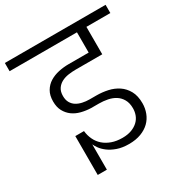

<svg xmlns="http://www.w3.org/2000/svg" viewBox="-227 -878 1035 1091"><g transform="rotate(-30 290.5 -332.5)"><path d="M-40 -740H621V-686H464V-506H289Q266 -506 241.5 -502.5Q217 -499 197 -488.5Q177 -478 164.5 -459.5Q152 -441 152 -412Q152 -386 162 -368.5Q172 -351 188.5 -340.5Q205 -330 227.5 -325Q250 -320 274 -320H318Q356 -320 392.5 -312Q429 -304 458 -284.5Q487 -265 505 -232.5Q523 -200 523 -151Q523 -118 511.5 -88Q500 -58 477.5 -36Q455 -14 421 -1Q387 12 342 12Q298 12 265.5 0.5Q233 -11 211 -27.5Q189 -44 176.5 -61.5Q164 -79 159 -91V75H99V-180H156Q159 -150 171.5 -123.5Q184 -97 205.5 -78Q227 -59 257.5 -48Q288 -37 327 -37Q361 -37 386.5 -46.5Q412 -56 429 -72Q446 -88 454 -109Q462 -130 462 -153Q462 -188 448.5 -211.5Q435 -235 413.5 -248.5Q392 -262 364 -267.5Q336 -273 308 -273H257Q224 -274 193 -282Q162 -290 139 -307Q116 -324 102 -350Q88 -376 88 -413Q88 -453 104 -480Q120 -507 146 -523Q172 -539 204.5 -546Q237 -553 271 -553H402V-686H-40Z"/></g></svg>

Font: SVN-Poppins Light
Style: Regular
Weight: 300
Designer: Ninad Kale (Devanagari), Jonny Pinhorn (Latin)
Foundry: Indian Type Foundry
Version: Version 3.002 2017; ttfautohint (v1.8.3)